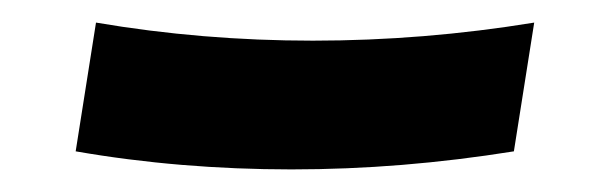

<svg xmlns="http://www.w3.org/2000/svg" viewBox="-20 -417 540 170"><path d="M238 -267Q189 -267 141 -271Q93 -275 47 -283L65 -397Q112 -389 160 -385Q208 -381 257 -381Q306 -381 355 -385Q404 -389 453 -397L435 -283Q385 -275 336 -271Q287 -267 238 -267Z"/></svg>

Font: Iosevka Term Curly Heavy
Style: Italic
Weight: 900
Italic angle: -9°
Designer: Belleve Invis
Foundry: Belleve Invis
Version: Version 32.3.0